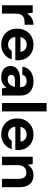

<svg xmlns="http://www.w3.org/2000/svg" viewBox="1143 -1903 772 3098"><g transform="rotate(90 1529.0 -354.0)"><path d="M65 0V-496H185L198 -403Q216 -435 242.5 -458.5Q269 -482 303.5 -495Q338 -508 379 -508V-365H342Q311 -365 284.5 -358Q258 -351 239 -335Q220 -319 210 -291.5Q200 -264 200 -222V0Z M701 12Q625 12 566.5 -20Q508 -52 475 -110Q442 -168 442 -243Q442 -321 474.5 -380.5Q507 -440 565.5 -474Q624 -508 702 -508Q776 -508 832.5 -476Q889 -444 920.5 -388.5Q952 -333 952 -263Q952 -253 952 -240.5Q952 -228 950 -215H539V-298H815Q812 -343 780.5 -371Q749 -399 702 -399Q667 -399 638 -383.5Q609 -368 592 -337Q575 -306 575 -259V-230Q575 -190 591 -160Q607 -130 635.5 -114Q664 -98 700 -98Q737 -98 762 -114.5Q787 -131 800 -157H938Q923 -110 890 -71.5Q857 -33 809 -10.5Q761 12 701 12Z M1231 12Q1168 12 1126.5 -8Q1085 -28 1065 -62Q1045 -96 1045 -137Q1045 -183 1068.5 -217.5Q1092 -252 1140 -272Q1188 -292 1261 -292H1386Q1386 -328 1375.5 -351.5Q1365 -375 1343.5 -386.5Q1322 -398 1289 -398Q1250 -398 1222.5 -381Q1195 -364 1188 -329H1057Q1063 -384 1094 -424Q1125 -464 1176 -486Q1227 -508 1289 -508Q1360 -508 1412 -484.5Q1464 -461 1492.5 -415.5Q1521 -370 1521 -305V0H1407L1392 -77Q1382 -57 1366.5 -41Q1351 -25 1331 -13Q1311 -1 1286 5.5Q1261 12 1231 12ZM1263 -92Q1290 -92 1310.5 -101.5Q1331 -111 1345.5 -127Q1360 -143 1368.5 -164Q1377 -185 1380 -209H1276Q1245 -209 1225.5 -201.5Q1206 -194 1197 -180.5Q1188 -167 1188 -149Q1188 -131 1197 -118Q1206 -105 1223 -98.5Q1240 -92 1263 -92Z M1642 0V-720H1777V0Z M2150 12Q2074 12 2015.5 -20Q1957 -52 1924 -110Q1891 -168 1891 -243Q1891 -321 1923.5 -380.5Q1956 -440 2014.5 -474Q2073 -508 2151 -508Q2225 -508 2281.5 -476Q2338 -444 2369.5 -388.5Q2401 -333 2401 -263Q2401 -253 2401 -240.5Q2401 -228 2399 -215H1988V-298H2264Q2261 -343 2229.5 -371Q2198 -399 2151 -399Q2116 -399 2087 -383.5Q2058 -368 2041 -337Q2024 -306 2024 -259V-230Q2024 -190 2040 -160Q2056 -130 2084.5 -114Q2113 -98 2149 -98Q2186 -98 2211 -114.5Q2236 -131 2249 -157H2387Q2372 -110 2339 -71.5Q2306 -33 2258 -10.5Q2210 12 2150 12Z M2509 0V-496H2628L2638 -413Q2661 -456 2704 -482Q2747 -508 2807 -508Q2869 -508 2912 -481.5Q2955 -455 2978 -404Q3001 -353 3001 -278V0H2866V-266Q2866 -328 2841 -361Q2816 -394 2762 -394Q2728 -394 2701 -377.5Q2674 -361 2659 -330.5Q2644 -300 2644 -256V0Z"/></g></svg>

Font: DM Sans 24pt
Style: Bold
Weight: 700
Designer: Colophon Foundry, Jonny Pinhorn
Foundry: Colophon Foundry
Version: Version 4.004;gftools[0.9.30]